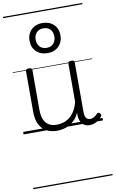

<svg xmlns="http://www.w3.org/2000/svg" viewBox="-140 -1025 926 1539"><g transform="rotate(-10 323.0 -255.0)"><path d="M270 18Q222 18 185 -1.5Q148 -21 127.5 -61.5Q107 -102 107 -166V-496Q107 -505 113 -509.5Q119 -514 132 -514Q146 -514 152.5 -509.5Q159 -505 159 -496V-171Q159 -127 171.5 -95.5Q184 -64 210 -47Q236 -30 277 -30Q306 -30 333 -39Q360 -48 383 -66.5Q406 -85 424 -115Q442 -145 452 -186V-496Q452 -506 458.5 -510.5Q465 -515 479 -515Q492 -515 498 -510.5Q504 -506 504 -496V-93Q504 -73 508.5 -58.5Q513 -44 523 -36.5Q533 -29 547 -29Q557 -29 567 -32.5Q577 -36 587 -43Q597 -50 607 -61Q613 -67 620 -66.5Q627 -66 633 -59Q638 -54 639.5 -47Q641 -40 636 -34Q625 -19 609 -7Q593 5 575 12Q557 19 537 19Q517 19 502 13Q487 7 476 -5Q465 -17 459 -35Q453 -53 452 -76V-97Q437 -63 415.5 -41Q394 -19 370 -6Q346 7 320.5 12.5Q295 18 270 18ZM303 -608Q247 -608 212 -642Q177 -676 177 -731Q177 -767 193 -795Q209 -823 237.5 -838Q266 -853 303 -853Q359 -853 394 -819.5Q429 -786 429 -731Q429 -695 413 -667Q397 -639 369 -623.5Q341 -608 303 -608ZM303 -651Q327 -651 343.5 -661Q360 -671 369.5 -689Q379 -707 379 -731Q379 -767 358.5 -788.5Q338 -810 303 -810Q280 -810 263 -800Q246 -790 236.5 -772.5Q227 -755 227 -731Q227 -695 247.5 -673Q268 -651 303 -651ZM0 436H646V446H0ZM0 -20H646V0H0ZM0 -505H646V-500H0ZM0 -956H646V-946H0Z"/></g></svg>

Font: Playwrite HU Guides
Style: Regular
Weight: 400
Designer: Veronika Burian, José Scaglione
Foundry: TypeTogether
Version: Version 1.003